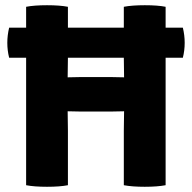

<svg xmlns="http://www.w3.org/2000/svg" viewBox="-20 -709 734 735"><path d="M239 -283 240 -209V0Q209 6 160 6Q111 6 80 0V-488H15Q8 -516 8 -545Q8 -574 15 -603H80V-683Q111 -689 160 -689Q209 -689 240 -683V-603H454V-683Q485 -689 534.5 -689Q584 -689 614 -683V-603H680Q687 -574 687 -545Q687 -516 680 -488H614V0Q582 6 534 6Q486 6 454 0V-209L455 -283L405 -282H289ZM239 -413 289 -414H405L455 -413L454 -488H240Z"/></svg>

Font: Signika
Style: Bold
Weight: 700
Designer: Anna Giedrys
Foundry: Anna Giedrys
Version: Version 1.001